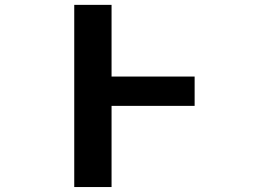

<svg xmlns="http://www.w3.org/2000/svg" viewBox="-20 -752 1040 774"><path d="M764.6 -443.4V-325.2H429.7V2H279.3V-732.4H429.7V-443.4Z"/></svg>

Font: Gen Shin Gothic Monospace Bold
Style: Bold
Weight: 700
Designer: [Source Han Sans]
Ryoko NISHIZUKA  (kana & ideographs); Paul D. Hunt (Latin, Greek & Cyrillic); Wenlong ZHANG  (bopomofo
Version: Version 1.002.20150607